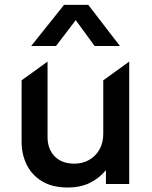

<svg xmlns="http://www.w3.org/2000/svg" viewBox="-20 -780 644 814"><path d="M267.6 15Q201.2 15 157.7 -11.7Q114.2 -38.4 92.9 -82.3Q71.6 -126.2 71.6 -178.4V-439.5L181.6 -518.8V-199.1Q181.6 -148.1 211.7 -117.2Q241.8 -86.2 295.6 -86.2Q330.2 -86.2 358 -102.1Q385.7 -117.9 401.8 -146.3Q417.8 -174.8 417.8 -212.2V-439.5L527.8 -518.8V0H429.1V-58.5Q400.1 -23.6 360.2 -4.3Q320.2 15 267.6 15ZM112.2 -585 251.6 -759.5H354.1L488.4 -585H381.2L301.1 -694.6L217.4 -585Z"/></svg>

Font: Geologica-Sharp
Style: Regular
Weight: 100
Designer: Sindre Bremnes, Frode Helland
Foundry: Monokrom Skriftforlag AS
Version: Version 1.010;gftools[0.9.28]